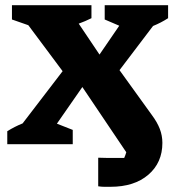

<svg xmlns="http://www.w3.org/2000/svg" viewBox="-20 -555 679 739"><path d="M8 0V-50Q37 -68 67 -80L221 -281L89 -458L26 -480V-535H332V-485Q308 -473 283 -464L363 -345L439 -456L383 -480V-535H627V-485Q599 -467 569 -455L440 -285L564 -113Q585 -85 595 -59Q605 -33 605 -5Q605 71 551 117.5Q497 164 405 164Q393 164 381.5 164Q370 164 358 162V52Q378 53 398 53Q418 53 438 53Q448 53 458 53Q463 42 466 31L297 -220L199 -79L260 -55V0ZM479 -126 480 -114Q480 -120 479 -126Z"/></svg>

Font: Piazzolla SC
Style: Bold
Weight: 700
Designer: Juan Pablo del Peral
Foundry: Huerta Tipografica
Version: Version 1.330